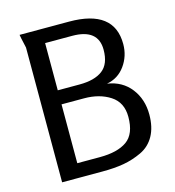

<svg xmlns="http://www.w3.org/2000/svg" viewBox="-108 -820 830 911"><g transform="rotate(-15 307.0 -364.0)"><path d="M283 0H85V-662Q85 -663 81.5 -678Q78 -693 74.5 -709.5Q71 -726 71 -728H314Q535 -728 535 -559Q535 -500 501.5 -453.5Q468 -407 412 -397Q485 -386 526.5 -332.5Q568 -279 568 -204Q568 -142 544.5 -99.5Q521 -57 477.5 -36.5Q434 -16 388.5 -8Q343 0 283 0ZM178 -427H285Q359 -427 398.5 -457Q438 -487 438 -557Q438 -659 311 -659H178ZM178 -69H289Q376 -69 422.5 -102Q469 -135 469 -219Q469 -290 416.5 -324Q364 -358 289 -358H178Z"/></g></svg>

Font: Rosario
Style: Regular
Weight: 400
Designer: Hector Gatti
Foundry: Omnibus-Type
Version: Version 1.004